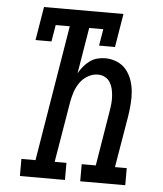

<svg xmlns="http://www.w3.org/2000/svg" viewBox="-53 -781 705 828"><g transform="rotate(5 300.0 -367.5)"><path d="M64 0V-74H125L222 -662H161L149 -590H80L104 -735H448L424 -590H355L367 -662H306L273 -463Q282 -479 293.5 -493Q305 -507 320 -518Q335 -529 352.5 -533.5Q370 -538 387 -538Q413 -538 437 -528Q461 -518 477 -499Q493 -480 501.5 -456Q510 -432 512.5 -406.5Q515 -381 513 -354Q511 -327 507 -300L469 -74H520V0H325V-74H386L425 -312Q428 -329 429.5 -345Q431 -361 430 -377.5Q429 -394 425.5 -409Q422 -424 414 -437Q406 -450 392 -457.5Q378 -465 361 -465Q339 -465 318 -453Q297 -441 283.5 -421.5Q270 -402 263 -380.5Q256 -359 252 -337L208 -74H259V0Z"/></g></svg>

Font: Iosevka Curly Slab ExObl
Style: Regular
Weight: 400
Width: 7
Italic angle: -9°
Monospace: yes
Designer: Belleve Invis
Foundry: Belleve Invis
Version: Version 11.1.0; ttfautohint (v1.8.3)